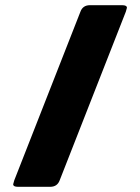

<svg xmlns="http://www.w3.org/2000/svg" viewBox="-20 -720 540 740"><path d="M30.8 -10Q30.8 -10 35 -25L290 -675Q299.2 -700 326.7 -700H450.8Q469.2 -700 469.2 -690Q469.2 -690 465 -675L210 -25Q200.8 0 173.3 0H49.2Q30.8 0 30.8 -10Z"/></svg>

Font: BoonTook Mon
Style: Regular
Weight: 400
Designer: Sungsit Sawaiwan
Foundry: FontUni
Version: Version 3.0